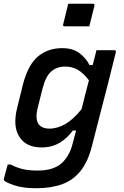

<svg xmlns="http://www.w3.org/2000/svg" viewBox="-38 -801 658 1021"><path d="M293 -545Q348 -545 383 -519.5Q418 -494 438 -455H455Q460 -475 465 -494.5Q470 -514 475 -534H570Q581 -534 578 -523Q556 -433 535.5 -353.5Q515 -274 494.5 -194.5Q474 -115 451 -25Q430 59 390 108.5Q350 158 291.5 179Q233 200 154 200Q85 200 40 185Q-5 170 -16 159Q-19 154 -17 148Q-12 128 -7.5 112Q-3 96 3 74H19Q54 92 86.5 99Q119 106 162 106Q206 106 238.5 95.5Q271 85 295 62Q314 43 327.5 18Q341 -7 350 -44Q354 -61 358.5 -76.5Q363 -92 367 -107H349Q321 -67 279.5 -42Q238 -17 183 -17Q101 -17 65 -73.5Q29 -130 53 -226L83 -348Q110 -455 163 -500Q216 -545 293 -545ZM172 -135Q190 -117 225 -117Q268 -117 310.5 -142Q353 -167 396 -221Q405 -258 414.5 -295.5Q424 -333 435 -374Q404 -414 374.5 -430.5Q345 -447 309 -447Q264 -447 234.5 -421Q205 -395 189 -333L162 -226Q154 -192 157 -169.5Q160 -147 172 -135ZM325 -781H456Q467 -781 464 -770L437 -661H306Q295 -661 298 -672Z"/></svg>

Font: Recursive Sn Lnr St Med
Style: Italic
Weight: 500
Italic angle: -15°
Version: Version 1.079;hotconv 1.0.112;makeotfexe 2.5.65598; ttfautoh